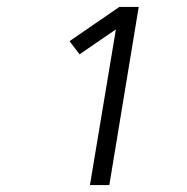

<svg xmlns="http://www.w3.org/2000/svg" viewBox="-20 -858 540 555"><path d="M240 -323 315 -773 210 -701 181 -739 325 -838H381L296 -323Z"/></svg>

Font: Iosevka Term Curly Lt Obl
Style: Regular
Weight: 300
Italic angle: -9°
Designer: Belleve Invis
Foundry: Belleve Invis
Version: Version 32.3.0